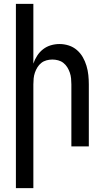

<svg xmlns="http://www.w3.org/2000/svg" viewBox="-20 -755 540 990"><path d="M62 215V-735H152V-427Q159 -448 171.5 -467.5Q184 -487 202 -501Q220 -515 242 -521.5Q264 -528 287 -528Q311 -528 334.5 -520.5Q358 -513 376.5 -497Q395 -481 407 -460Q419 -439 426 -415.5Q433 -392 435.5 -368Q438 -344 438 -320V0H348V-320Q348 -335 346.5 -350.5Q345 -366 340 -380.5Q335 -395 327 -408Q319 -421 307 -430.5Q295 -440 280 -444Q265 -448 250 -448Q235 -448 220 -444Q205 -440 193 -430.5Q181 -421 173 -408Q165 -395 160 -380.5Q155 -366 153.5 -350.5Q152 -335 152 -320V215Z"/></svg>

Font: Iosevka Fixed Medium
Style: Regular
Weight: 500
Monospace: yes
Designer: Belleve Invis
Foundry: Belleve Invis
Version: Version 32.3.0